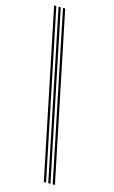

<svg xmlns="http://www.w3.org/2000/svg" viewBox="-148 -854 658 1109"><g transform="rotate(15 181.5 -300.0)"><path d="M249.8 200 43.2 -800H30L236.5 200ZM302.8 200 96.2 -800H83L289.5 200ZM276.2 200 69.8 -800H56.5L263 200Z"/></g></svg>

Font: Big Shoulders Inline Display
Style: Regular
Weight: 400
Designer: Patric King
Foundry: XO Type Co
Version: Version 1.000